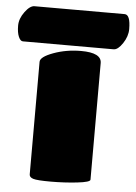

<svg xmlns="http://www.w3.org/2000/svg" viewBox="-69 -812 602 853"><g transform="rotate(5 231.5 -385.0)"><path d="M417 -610H12Q1 -610 -7 -628.5Q-15 -647 -15 -678Q-15 -709 7.5 -739.5Q30 -770 50 -770H452Q478 -770 478 -705Q478 -673 457 -641.5Q436 -610 417 -610ZM365 -544V-24Q365 -13 307.5 -6.5Q250 0 189.5 0Q129 0 111.5 -5.5Q94 -11 94 -24V-526Q94 -548 151 -569Q208 -590 274 -590Q365 -590 365 -544Z"/></g></svg>

Font: Titan One
Style: Regular
Weight: 400
Designer: Rodrigo Fuenzalida
Foundry: Rodrigo Fuenzalida
Version: Version 1.001